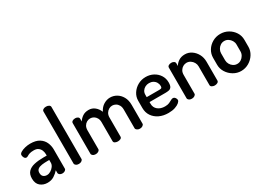

<svg xmlns="http://www.w3.org/2000/svg" viewBox="-20 -1472 2998 2195"><g transform="rotate(-30 1479.0 -374.0)"><path d="M158 8Q103 8 64 -24.5Q25 -57 25 -124Q25 -181 55 -212Q85 -243 137.5 -255Q190 -267 259 -267H303V-285Q303 -311 293.5 -335.5Q284 -360 262.5 -376.5Q241 -393 204 -393Q167 -393 147 -386Q127 -379 115 -371Q103 -363 93 -363Q75 -363 65 -380.5Q55 -398 55 -416Q55 -434 78.5 -448.5Q102 -463 137 -471.5Q172 -480 206 -480Q280 -480 324 -452.5Q368 -425 388 -381Q408 -337 408 -286V-35Q408 -21 393.5 -10.5Q379 0 357 0Q337 0 323 -10.5Q309 -21 309 -35V-70Q283 -40 246 -16Q209 8 158 8ZM196 -72Q221 -72 245.5 -87Q270 -102 286.5 -125Q303 -148 303 -172V-209H278Q240 -209 206 -204.5Q172 -200 151.5 -184.5Q131 -169 131 -137Q131 -103 149.5 -87.5Q168 -72 196 -72Z M575 0Q552 0 537.5 -11Q523 -22 523 -35V-722Q523 -737 537.5 -746.5Q552 -756 575 -756Q597 -756 612.5 -746.5Q628 -737 628 -722V-35Q628 -22 612.5 -11Q597 0 575 0Z M798 0Q775 0 760.5 -11Q746 -22 746 -35V-440Q746 -455 760.5 -464.5Q775 -474 798 -474Q817 -474 831 -464.5Q845 -455 845 -440V-404Q862 -433 895 -456.5Q928 -480 978 -480Q1023 -480 1057.5 -452Q1092 -424 1109 -380Q1135 -431 1176 -455.5Q1217 -480 1260 -480Q1305 -480 1344.5 -457Q1384 -434 1409 -390Q1434 -346 1434 -283V-35Q1434 -22 1418.5 -11Q1403 0 1381 0Q1360 0 1344.5 -11Q1329 -22 1329 -35V-283Q1329 -317 1315.5 -340.5Q1302 -364 1280.5 -376Q1259 -388 1236 -388Q1212 -388 1191 -375.5Q1170 -363 1156 -340.5Q1142 -318 1142 -285V-34Q1142 -16 1125.5 -8Q1109 0 1089 0Q1071 0 1054 -8Q1037 -16 1037 -34V-284Q1037 -316 1024 -339Q1011 -362 990 -374.5Q969 -387 944 -387Q921 -387 899.5 -375Q878 -363 864.5 -340Q851 -317 851 -283V-35Q851 -22 835.5 -11Q820 0 798 0Z M1754 8Q1686 8 1634 -17Q1582 -42 1552 -86.5Q1522 -131 1522 -191V-286Q1522 -339 1550.5 -383Q1579 -427 1626 -453.5Q1673 -480 1730 -480Q1784 -480 1829 -456.5Q1874 -433 1901.5 -391Q1929 -349 1929 -295Q1929 -253 1916 -235Q1903 -217 1882 -213Q1861 -209 1838 -209H1627V-186Q1627 -136 1663.5 -106.5Q1700 -77 1757 -77Q1792 -77 1814 -87Q1836 -97 1851 -106Q1866 -115 1879 -115Q1892 -115 1901 -107Q1910 -99 1915 -88Q1920 -77 1920 -68Q1920 -53 1899.5 -35Q1879 -17 1842 -4.5Q1805 8 1754 8ZM1627 -274H1793Q1815 -274 1822.5 -280Q1830 -286 1830 -304Q1830 -330 1817 -352.5Q1804 -375 1781 -387.5Q1758 -400 1729 -400Q1701 -400 1678 -388Q1655 -376 1641 -355Q1627 -334 1627 -306Z M2067 0Q2044 0 2029.5 -11Q2015 -22 2015 -35V-440Q2015 -455 2029.5 -464.5Q2044 -474 2067 -474Q2086 -474 2100 -464.5Q2114 -455 2114 -440V-404Q2129 -433 2163.5 -456.5Q2198 -480 2248 -480Q2295 -480 2334.5 -453.5Q2374 -427 2398 -382.5Q2422 -338 2422 -283V-35Q2422 -18 2405.5 -9Q2389 0 2369 0Q2351 0 2334 -9Q2317 -18 2317 -35V-283Q2317 -309 2303.5 -333Q2290 -357 2267 -372Q2244 -387 2216 -387Q2192 -387 2170 -374.5Q2148 -362 2134 -339Q2120 -316 2120 -283V-35Q2120 -22 2104.5 -11Q2089 0 2067 0Z M2714 8Q2660 8 2613 -20Q2566 -48 2537.5 -93.5Q2509 -139 2509 -191V-283Q2509 -336 2536.5 -381Q2564 -426 2611.5 -453Q2659 -480 2715 -480Q2771 -480 2818 -453.5Q2865 -427 2893.5 -382.5Q2922 -338 2922 -283V-191Q2922 -140 2893.5 -94Q2865 -48 2817.5 -20Q2770 8 2714 8ZM2715 -85Q2743 -85 2766 -100Q2789 -115 2803 -139.5Q2817 -164 2817 -191V-283Q2817 -309 2803 -333Q2789 -357 2766 -372Q2743 -387 2715 -387Q2686 -387 2663.5 -372Q2641 -357 2627.5 -333Q2614 -309 2614 -283V-191Q2614 -164 2627.5 -139.5Q2641 -115 2664 -100Q2687 -85 2715 -85Z"/></g></svg>

Font: Dosis SemiBold
Style: Regular
Weight: 600
Designer: EdgarTolentino, PabloImpallari, IginoMarini
Foundry: EdgarTolentino, PabloImpallari, IginoMarini
Version: Version 3.001; ttfautohint (v1.8.2)